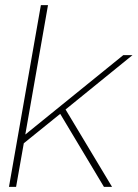

<svg xmlns="http://www.w3.org/2000/svg" viewBox="-20 -732 539 752"><path d="M418.9 0H387.2L215.8 -286.1L73.2 -170.9L43 0H15.1L140.1 -711.9H168L79.1 -205.1L462.9 -516.1H499L236.8 -303.2Z"/></svg>

Font: Creato Display Thin
Style: Italic
Weight: 265
Italic angle: -10°
Version: Version 1.000